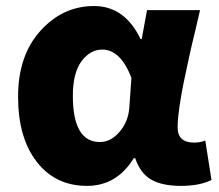

<svg xmlns="http://www.w3.org/2000/svg" viewBox="-20 -603 725 637"><path d="M268.6 13.7Q164.1 13.7 102.1 -65.9Q40 -145.5 40 -282.2Q40 -418.9 114.3 -501Q188.5 -583 292 -583Q393.6 -583 446.3 -473.6H450.2L467.8 -569.3H643.6Q640.6 -554.7 630.4 -512.2Q620.1 -469.7 615.2 -448.7Q610.4 -427.7 602.1 -389.2Q593.8 -350.6 588.9 -326.7Q584 -302.7 579.1 -272.9Q574.2 -243.2 571.8 -220.7Q569.3 -198.2 569.3 -180.7Q569.3 -129.9 624 -129.9Q643.6 -129.9 661.1 -136.7L681.6 -5.9Q642.6 13.7 580.1 13.7Q517.6 13.7 481.4 -7.3Q445.3 -28.3 428.7 -78.1H423.8Q367.2 13.7 268.6 13.7ZM311.5 -131.8Q347.7 -131.8 377 -166Q406.2 -200.2 409.2 -248L416 -344.7Q379.9 -438.5 319.3 -438.5Q279.3 -438.5 250.5 -399.9Q221.7 -361.3 221.7 -285.2Q221.7 -131.8 311.5 -131.8Z"/></svg>

Font: Gen Shin Gothic Heavy
Style: Bold
Weight: 900
Designer: [Source Han Sans]
Ryoko NISHIZUKA  (kana & ideographs); Paul D. Hunt (Latin, Greek & Cyrillic); Wenlong ZHANG  (bopomofo
Version: Version 1.002.20150607